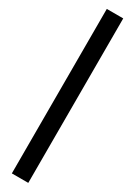

<svg xmlns="http://www.w3.org/2000/svg" viewBox="-266 -765 711 1012"><g transform="rotate(30 90.0 -259.5)"><path d="M40 241V-760H140V241Z"/></g></svg>

Font: Noto Serif Tibetan SemiBold
Style: Regular
Weight: 600
Designer: Monotype Design Team
Foundry: Monotype Imaging Inc.
Version: Version 2.103; ttfautohint (v1.8.4.7-5d5b)